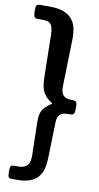

<svg xmlns="http://www.w3.org/2000/svg" viewBox="-113 -977 605 1168"><g transform="rotate(10 189.0 -393.0)"><path d="M72.3 62.5Q94.2 62.5 108.9 57.4Q123.5 52.2 132.3 41.7Q141.1 31.2 144.3 15.1Q147.5 -1 147 -22.5L142.6 -207.5Q142.1 -233.9 143.6 -253.4Q145 -272.9 151.9 -289.1Q158.7 -305.2 172.6 -319.1Q186.5 -333 210.9 -348.6V-352.5Q186 -367.7 171.4 -384.5Q156.7 -401.4 149.4 -420.4Q142.1 -439.5 139.9 -461.2Q137.7 -482.9 137.2 -507.3L132.8 -752Q132.3 -778.3 129.4 -795.7Q126.5 -813 118.9 -823.5Q111.3 -834 98.4 -838.1Q85.4 -842.3 64.9 -842.3H38.6Q29.8 -842.3 24.4 -843.8Q19 -845.2 15.6 -850.1Q12.2 -855 11 -864Q9.8 -873 9.8 -887.7Q9.8 -900.9 10.5 -908.9Q11.2 -917 14.2 -921.4Q17.1 -925.8 22.9 -927.2Q28.8 -928.7 39.1 -928.7H97.2Q149.9 -928.7 183.1 -915.3Q216.3 -901.9 235.1 -878.4Q253.9 -855 260.3 -822.5Q266.6 -790 265.6 -752L258.3 -465.8Q257.3 -426.3 273.4 -409.4Q289.6 -392.6 319.8 -392.6H328.6Q339.8 -392.6 345.9 -390.4Q352.1 -388.2 355 -383.1Q357.9 -377.9 358.4 -369.4Q358.9 -360.8 358.9 -348.6Q358.9 -336.4 358.2 -328.1Q357.4 -319.8 354.5 -314.7Q351.6 -309.6 345.5 -307.1Q339.4 -304.7 328.6 -304.7H319.8Q304.2 -304.7 292 -301.8Q279.8 -298.8 271 -292Q262.2 -285.2 257.3 -272.9Q252.4 -260.7 252 -242.7L246.1 -22.5Q245.1 18.1 236.6 49.1Q228 80.1 209 101.1Q189.9 122.1 158.7 132.8Q127.4 143.6 80.6 143.6H54.7Q45.4 143.6 39.6 142.6Q33.7 141.6 30.5 137.5Q27.3 133.3 26.1 125.5Q24.9 117.7 24.9 104.5Q24.9 91.3 25.6 83Q26.4 74.7 29.1 70.3Q31.7 65.9 37.1 64.2Q42.5 62.5 51.8 62.5Z"/></g></svg>

Font: Denk One
Style: Regular
Weight: 400
Designer: Irina Smirnova
Foundry: Irina Smirnova
Version: Version 1.002